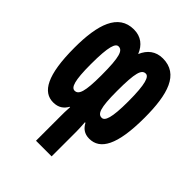

<svg xmlns="http://www.w3.org/2000/svg" viewBox="-218 -674 999 999"><g transform="rotate(45 281.5 -174.0)"><path d="M389 -559C337 -559 302 -531 282 -484C263 -531 228 -559 176 -559C61 -559 24 -443 24 -273C24 -70 71 7 147 7C186 7 209 -11 224 -38H227C225 -1 225 6 225 28V211H340V28C340 6 339 -1 337 -37H341C355 -10 377 8 413 8C493 8 540 -70 540 -273C540 -445 506 -559 389 -559ZM382 -440C404 -440 420 -403 420 -272C420 -151 405 -115 382 -115C354 -115 340 -144 340 -270C340 -405 352 -440 382 -440ZM182 -440C211 -440 225 -408 225 -270C225 -149 212 -115 183 -115C159 -115 145 -151 145 -272C145 -405 160 -440 182 -440Z"/></g></svg>

Font: Noto Sans Mono SemiCondensed ExtraBold
Style: Regular
Weight: 800
Width: 4
Designer: Monotype Design Team
Foundry: Monotype Imaging Inc.
Version: Version 2.014